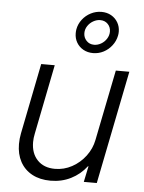

<svg xmlns="http://www.w3.org/2000/svg" viewBox="-55 -818 651 870"><g transform="rotate(5 271.0 -383.0)"><path d="M417.5 0H358.4L373.5 -72.3H371.1Q341.8 -34.2 299.8 -13.2Q257.8 7.8 207.5 7.8Q159.2 7.8 123.8 -11.2Q88.4 -30.3 69.6 -64.9Q50.8 -99.6 50.8 -145.5Q50.8 -169.9 55.7 -194.3L119.6 -515.1H181.2L118.2 -198.7Q113.8 -178.2 113.8 -159.7Q113.8 -108.4 143.1 -77.9Q172.4 -47.4 222.7 -47.4Q263.7 -47.4 300 -67.1Q336.4 -86.9 361.6 -120.4Q386.7 -153.8 394.5 -193.8L459 -515.1H520.5ZM263.2 -668Q263.2 -676.8 264.6 -685.5Q269 -710.4 284.7 -730.7Q300.3 -751 323.2 -762.7Q346.2 -774.4 371.6 -774.4Q396.5 -774.4 415.8 -763.4Q435.1 -752.4 446 -733.6Q457 -714.8 457 -691.9Q457 -681.6 455.1 -673.3Q450.2 -648.9 434.8 -628.7Q419.4 -608.4 397 -596.7Q374.5 -585 349.1 -585Q324.2 -585 304.7 -595.9Q285.2 -606.9 274.2 -625.7Q263.2 -644.5 263.2 -668ZM417 -688.5Q417 -709 403.6 -722.9Q390.1 -736.8 369.1 -736.8Q353 -736.8 337.4 -728Q321.8 -719.2 312 -704.3Q302.2 -689.5 302.2 -671.9Q302.2 -651.9 315.7 -637.5Q329.1 -623 350.6 -623Q366.7 -623 382.1 -631.8Q397.5 -640.6 407.2 -655.8Q417 -670.9 417 -688.5Z"/></g></svg>

Font: Reddit Sans Chocolate Light
Style: Italic
Weight: 300
Italic angle: -11.25°
Designer: Stephen Hutchings
Version: Version 1.013